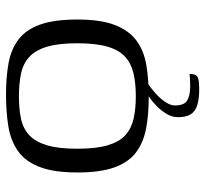

<svg xmlns="http://www.w3.org/2000/svg" viewBox="-42 -466 683 639"><g transform="rotate(-90 299.5 -146.5)"><path d="M296 7Q236 7 190 -2Q144 -11 111.5 -35.5Q79 -60 62 -107Q45 -154 45 -231Q45 -309 63.5 -356.5Q82 -404 116 -428Q150 -452 197.5 -460Q245 -468 304 -468Q363 -468 409 -459.5Q455 -451 487.5 -426.5Q520 -402 537 -355Q554 -308 554 -231Q554 -152 535.5 -105Q517 -58 483.5 -33.5Q450 -9 402.5 -1Q355 7 296 7ZM299 -36Q341 -36 374 -43.5Q407 -51 429.5 -71Q452 -91 463.5 -129.5Q475 -168 475 -231Q475 -293 463.5 -331.5Q452 -370 429.5 -390.5Q407 -411 374 -418Q341 -425 299 -425Q256 -425 223.5 -418Q191 -411 169 -390.5Q147 -370 135.5 -331.5Q124 -293 124 -231Q124 -168 135.5 -129.5Q147 -91 169 -71Q191 -51 223.5 -43.5Q256 -36 299 -36ZM323 175Q290 175 269 168.5Q248 162 238.5 146.5Q229 131 229 105Q229 84 240.5 65.5Q252 47 267.5 32Q283 17 299.5 6Q316 -5 326 -10H365Q357 -7 341.5 3.5Q326 14 309 29Q292 44 280 61.5Q268 79 268 94Q268 126 285.5 135.5Q303 145 331 145Q344 145 352.5 144.5Q361 144 366 143.5Q371 143 373 143Q373 154 370 161.5Q367 169 356.5 172Q346 175 323 175Z"/></g></svg>

Font: Genos
Style: Regular
Weight: 400
Designer: Robert E. Leuschke
Foundry: Robert E. Leuschke
Version: Version 1.010